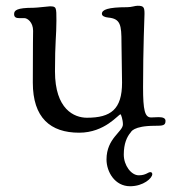

<svg xmlns="http://www.w3.org/2000/svg" viewBox="-20 -443 616 667"><path d="M29 -394C29 -383 36 -380 47 -380H65C75 -380 95 -366 95 -336C95 -300 94 -318 94 -156C94 -34 155 18 255 18C345 18 391 -46 399 -46C400 -46 407 -28 407 -11C407 15 350 37 350 111C350 154 379 204 432 204C478 204 509 176 509 162C509 156 505 155 502 155C494 155 487 166 462 166C436 166 410 132 410 94C410 56 421 32 434 17C435 16 442 -6 518 -6C546 -6 555 -7 555 -23C555 -33 545 -36 531 -36C523 -36 514 -35 505 -35C483 -35 477 -60 477 -140C477 -276 482 -389 482 -395C482 -418 479 -423 458 -423C449 -423 437 -418 422 -418C354 -418 334 -409 334 -395C334 -387 345 -383 356 -382C399 -378 402 -356 402 -294L404 -156C404 -63 365 -34 282 -34C238 -34 171 -63 171 -195C171 -300 176 -318 176 -371C176 -418 176 -421 153 -421C147 -421 109 -416 96 -416C38 -416 29 -407 29 -394Z"/></svg>

Font: OFL Sorts Mill Goudy
Style: Regular
Weight: 500
Version: Version 003.000